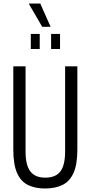

<svg xmlns="http://www.w3.org/2000/svg" viewBox="-20 -1065 519 1097"><path d="M237 12Q182 12 141 -7.5Q100 -27 78 -75.5Q56 -124 56 -211V-686H126V-199Q126 -121 153.5 -85.5Q181 -50 238 -50Q298 -50 325 -85.5Q352 -121 352 -199V-686H422V-211Q422 -124 399.5 -75.5Q377 -27 335.5 -7.5Q294 12 237 12ZM156 -785V-871H207V-785ZM272 -785V-871H323V-785ZM269 -912H221L146 -1041L147 -1045H210Z"/></svg>

Font: Archivo ExtraCondensed Light
Style: Regular
Weight: 300
Width: 2
Designer: Hector Gatti
Foundry: Omnibus-Type
Version: Version 2.001